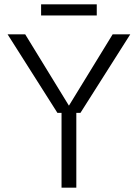

<svg xmlns="http://www.w3.org/2000/svg" viewBox="-20 -863 635 883"><path d="M244 -344 15 -705H96L305 -364H289L498 -705H579L350 -344ZM263 0V-363H331V0ZM169 -843H425V-792H169Z"/></svg>

Font: TikTok Sans 24pt Light
Style: Regular
Weight: 300
Version: Version 4.000